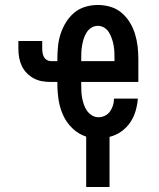

<svg xmlns="http://www.w3.org/2000/svg" viewBox="-20 -548 640 773"><path d="M327 205V2Q296 -8 272 -31Q248 -54 234.5 -83.5Q221 -113 216 -145.5Q211 -178 211 -210V-218H185Q167 -218 149.5 -221Q132 -224 116 -232.5Q100 -241 87.5 -254Q75 -267 67.5 -283Q60 -299 57 -316.5Q54 -334 54 -352V-383H150V-352Q150 -343 151.5 -334.5Q153 -326 157 -318.5Q161 -311 168.5 -306.5Q176 -302 185 -302H211V-310Q211 -336 213.5 -361.5Q216 -387 224 -411.5Q232 -436 245.5 -458Q259 -480 278.5 -496.5Q298 -513 323 -520.5Q348 -528 374 -528Q400 -528 425 -520.5Q450 -513 469.5 -496.5Q489 -480 502.5 -458Q516 -436 523.5 -411.5Q531 -387 534 -361.5Q537 -336 537 -310V-218H307V-210Q307 -196 307.5 -182Q308 -168 310.5 -154.5Q313 -141 317.5 -127.5Q322 -114 330 -102.5Q338 -91 350 -83.5Q362 -76 376 -76Q390 -76 402.5 -82Q415 -88 423 -99.5Q431 -111 435 -124Q439 -137 439 -151H535Q533 -125 525.5 -100Q518 -75 503.5 -54Q489 -33 467.5 -18Q446 -3 421 3V205ZM307 -302H441V-310Q441 -324 440.5 -337.5Q440 -351 437.5 -365Q435 -379 430.5 -392Q426 -405 419 -417Q412 -429 400 -436.5Q388 -444 374 -444Q360 -444 348 -436.5Q336 -429 328.5 -417Q321 -405 317 -392Q313 -379 310.5 -365Q308 -351 307.5 -337.5Q307 -324 307 -310Z"/></svg>

Font: Iosevka SS04 Medium Extended
Style: Regular
Weight: 500
Width: 7
Monospace: yes
Designer: Belleve Invis
Foundry: Belleve Invis
Version: Version 19.0.0; ttfautohint (v1.8.4)